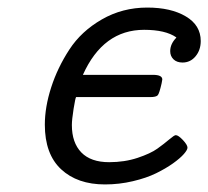

<svg xmlns="http://www.w3.org/2000/svg" viewBox="-20 -484 553 510"><path d="M99.1 -152.8Q99.1 -199.7 116 -252Q132.8 -304.2 164.3 -352.5Q195.8 -400.9 250.5 -432.4Q305.2 -463.9 371.1 -463.9Q434.1 -463.9 473.6 -440.4Q513.2 -417 513.2 -375Q513.2 -351.1 499.5 -334.5Q485.8 -317.9 464.8 -317.9Q449.7 -317.9 440.9 -326.4Q432.1 -335 432.1 -348.1Q432.1 -367.2 448.2 -383.8V-384.8Q419.4 -404.8 362.8 -404.8Q253.9 -404.8 200.2 -285.2H386.2Q411.1 -285.2 411.1 -272.9Q411.1 -272 409.2 -262.2Q403.3 -236.3 399.2 -231.2Q395 -226.1 378.9 -226.1H182.1Q180.2 -224.1 175.5 -195.1Q170.9 -166 170.9 -151.9Q170.9 -105 196 -79.1Q221.2 -53.2 270 -53.2Q311 -53.2 345.5 -64.7Q379.9 -76.2 397.9 -89.1Q416 -102.1 429.4 -113.5Q442.9 -125 446.8 -125Q453.6 -125 465.8 -112.1Q478 -99.1 478 -91.8Q478 -85.9 468.5 -75Q459 -64 439.5 -50Q419.9 -36.1 394.5 -23.7Q369.1 -11.2 333 -2.7Q296.9 5.9 258.8 5.9Q185.5 5.9 142.3 -34.4Q99.1 -74.7 99.1 -152.8Z"/></svg>

Font: CMU Concrete
Style: Italic
Weight: 500
Italic angle: -14.04°
Version: Version 0.7.0